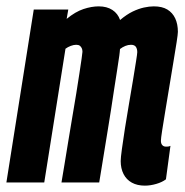

<svg xmlns="http://www.w3.org/2000/svg" viewBox="-36 -574 582 604"><path d="M419.8 10Q395.8 10 378.8 0.6Q361.7 -8.8 352.7 -26.4Q343.7 -44 343.7 -67.2Q343.7 -77.6 347.5 -105.3Q351.3 -133 357.1 -170.4Q362.8 -207.7 369.8 -247.4Q376.7 -287.2 382.5 -322.5Q388.2 -357.8 392 -381.4Q395.8 -405 395.8 -409.9Q395.8 -420.3 391.4 -426.7Q386.9 -433.1 375.9 -433.1Q367.1 -433.1 358.3 -429.5Q349.5 -425.9 341.5 -419.8Q341.1 -416.1 340.6 -409.8Q340 -403.5 339.3 -398.8Q336.5 -378.5 332.2 -351.6Q327.8 -324.7 323.1 -293.4Q318.3 -262.2 313.3 -229Q308.2 -195.8 302.7 -162.9Q297.1 -130 292.4 -99.7Q287.6 -69.3 283.3 -43.8Q278.9 -18.2 276.1 0H157.4Q161.6 -24.5 167 -57.6Q172.4 -90.7 178.6 -128.5Q184.7 -166.2 191.3 -204.8Q197.9 -243.3 203.7 -278.7Q209.4 -314 213.8 -343Q218.2 -372 220.8 -390.1Q223.4 -408.3 223.4 -411.1Q223.4 -417.7 221.2 -422.4Q219 -427.1 215.1 -430.1Q211.2 -433.1 203.6 -433.1Q195.7 -433.1 186.5 -429.6Q177.3 -426.1 170 -420.7L103.2 0H-15.9L70.2 -544H178.8L173.7 -514.6Q201.2 -537.2 226.7 -545.6Q252.2 -554 274.5 -554Q300.2 -554 317.5 -542.7Q334.8 -531.4 341.8 -511.1Q362.7 -528.7 381.4 -537.7Q400 -546.6 416.8 -550.3Q433.6 -554 447.8 -554Q474 -554 490.5 -544Q507 -533.9 515.3 -516Q523.6 -498 523.6 -473.8Q523.6 -467.1 519.7 -441.6Q515.7 -416.1 509.6 -379.5Q503.5 -342.8 496.9 -302.6Q490.3 -262.3 484.2 -226Q478.1 -189.7 474.2 -164.1Q470.2 -138.4 470.2 -131.1Q470.2 -122.2 474.5 -117.5Q478.7 -112.7 486.4 -112.7Q489.3 -112.7 492.7 -113Q496.1 -113.3 500.2 -115.2L486 -9.9Q473.9 -0.7 455.4 4.6Q436.9 10 419.8 10Z"/></svg>

Font: Georama
Style: Italic
Weight: 400
Width: 2
Italic angle: -9°
Designer: Jean-Baptiste Levee
Foundry: Production Type
Version: Version 1.000